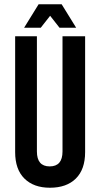

<svg xmlns="http://www.w3.org/2000/svg" viewBox="-20 -870 470 900"><path d="M337 -740H259L215 -796L171 -740H93L161 -850H269ZM379 -700V-157Q379 -76 335.5 -33Q292 10 214 10Q138 10 94.5 -33Q51 -76 51 -157V-700H153V-160Q153 -90 213 -90Q273 -90 273 -160V-700Z"/></svg>

Font: Bebas Kai
Style: Regular
Weight: 400
Designer: Ryoichi Tsunekawa
Foundry: Dharma Type
Version: Version 1.001;PS 001.001;hotconv 1.0.70;makeotf.lib2.5.58329